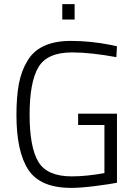

<svg xmlns="http://www.w3.org/2000/svg" viewBox="-20 -904 657 934"><path d="M360 -296V-351H549V-15Q520 -9 447 0.5Q374 10 326 10Q176 10 118 -78Q60 -166 60 -345Q60 -434 72 -497Q84 -560 114 -609Q171 -705 325 -705Q419 -705 516 -686L549 -679L546 -626Q421 -649 330 -649Q209 -649 166.5 -576.5Q124 -504 124 -346Q124 -188 166.5 -117Q209 -46 329 -46Q400 -46 488 -62V-296ZM283 -809V-884H343V-809Z"/></svg>

Font: Titillium Web[RUS by Daymarius]
Style: Regular
Weight: 300
Designer: Cyrillization by Daymarius
Foundry: Cyrillization by Daymarius
Version: Version 1.002 September 12, 2018